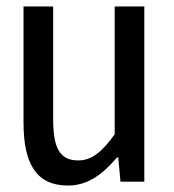

<svg xmlns="http://www.w3.org/2000/svg" viewBox="-20 -564 540 596"><path d="M191 12C255 12 301 -26 343 -75H347L354 0H428V-544H336V-147C297 -93 265 -66 223 -66C163 -66 145 -108 145 -196V-544H53V-184C53 -55 93 12 191 12Z"/></svg>

Font: Noto Sans Mono CJK JP Regular
Style: Regular
Weight: 400
Designer: Ryoko NISHIZUKA (kana & ideographs); Paul D. Hunt (Latin, Greek & Cyrillic); Wenlong ZHANG (bopomofo); Sandoll Communica
Foundry: Adobe Systems Incorporated
Version: Version 1.004;PS 1.004;hotconv 1.0.82;makeotf.lib2.5.63406